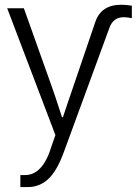

<svg xmlns="http://www.w3.org/2000/svg" viewBox="-20 -547 567 797"><path d="M9.8 -512.7H79.1L194.3 -189.5Q201.2 -169.9 208.5 -148.4Q215.8 -127 224.1 -101.1Q232.4 -75.2 237.3 -60.5H241.2Q248 -81.1 262.7 -124.5Q277.3 -168 285.2 -190.4L376 -457Q400.4 -527.3 483.4 -527.3Q502 -527.3 527.3 -523.4V-471.7Q505.9 -475.6 494.1 -475.6Q450.2 -475.6 434.6 -432.6L245.1 84Q216.8 162.1 180.7 195.8Q144.5 229.5 95.7 229.5H64.5V179.7H84Q158.2 179.7 194.3 58.6L210 13.7Z"/></svg>

Font: Gothic A1 Light
Style: Regular
Weight: 300
Version: Version 2.50